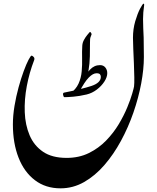

<svg xmlns="http://www.w3.org/2000/svg" viewBox="-20 -734 857 1047"><path d="M428.7 -484.9Q429.7 -501.5 438 -516.6Q446.3 -531.7 455.6 -543Q464.8 -554.2 468.8 -558.6Q472.2 -562 476.1 -555.7Q480 -549.3 479.5 -546.9Q478.5 -542 474.4 -533.2Q470.2 -524.4 470.7 -501.5Q470.7 -466.3 470 -427Q469.2 -387.7 462.6 -349.4Q456.1 -311 438.2 -277.6Q420.4 -244.1 386.2 -219.7Q382.8 -217.3 371.6 -219.7Q360.4 -222.2 362.3 -224.1Q394 -246.6 408.2 -277.8Q422.4 -309.1 425.5 -344.7Q428.7 -380.4 427.7 -416.5Q426.8 -452.6 428.7 -484.9ZM452.6 -218.8Q412.6 -209.5 380.4 -206.8Q348.1 -204.1 331.5 -204.1Q326.7 -204.1 324.2 -215.8Q321.8 -227.5 329.6 -229Q426.3 -248 478 -265.1Q529.8 -282.2 529.8 -314.9Q529.8 -323.2 525.1 -328.9Q520.5 -334.5 506.3 -334.5Q486.8 -334.5 463.9 -311Q440.9 -287.6 412.6 -232.9Q410.2 -228.5 400.4 -224.9Q390.6 -221.2 383.8 -221.7Q377 -222.2 382.8 -229.5Q407.7 -260.3 427.7 -294.9Q447.8 -329.6 470.7 -354.2Q493.7 -378.9 525.4 -378.9Q543.9 -378.9 554.4 -366Q564.9 -353 564.9 -335Q564.9 -313.5 549.1 -289.1Q533.2 -264.6 507.8 -245.4Q482.4 -226.1 452.6 -218.8ZM343.3 127Q411.1 127 464.6 100.6Q518.1 74.2 558.6 32.5Q599.1 -9.3 627.7 -57.1Q656.2 -105 674.3 -149.2Q692.4 -193.4 701.2 -224.4Q710 -255.4 710.9 -262.2Q712.9 -277.8 712.4 -311.8Q711.9 -345.7 710.2 -387Q708.5 -428.2 706.8 -466.3Q705.1 -504.4 705.1 -527.8Q705.1 -575.7 717.5 -618.2Q730 -660.6 744.1 -687.3Q758.3 -713.9 762.7 -713.9Q767.6 -713.9 765.9 -704.6Q764.2 -695.3 761.5 -666.5Q758.8 -637.7 761.2 -579.1Q762.2 -568.8 763.4 -529.3Q764.6 -489.7 764.6 -422.9Q764.6 -356.9 750 -278.8Q735.4 -200.7 707.5 -120.1Q679.7 -39.6 639.6 34.2Q599.6 107.9 549.1 166.3Q498.5 224.6 438.5 258.8Q378.4 293 310.1 293Q228.5 293 170.2 248.5Q111.8 204.1 81.1 125.5Q50.3 46.9 50.3 -55.2Q50.3 -104 59.1 -156.5Q67.9 -209 81.3 -257.8Q94.7 -306.6 109.1 -345.7Q123.5 -384.8 135.5 -407.7Q147.5 -430.7 152.3 -430.7Q156.2 -430.7 163.3 -423.6Q170.4 -416.5 166 -405.3Q140.1 -338.4 126.2 -264.9Q112.3 -191.4 115 -121.8Q117.7 -52.2 141.6 3.9Q165.5 60.1 214.6 93.5Q263.7 127 343.3 127Z"/></svg>

Font: Awami Nastaliq
Style: Regular
Weight: 400
Designer: Peter Martin, SIL International
Foundry: SIL International
Version: Version 3.100